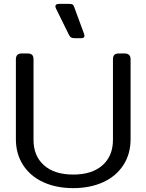

<svg xmlns="http://www.w3.org/2000/svg" viewBox="-20 -956 756 991"><path d="M336 -776 269 -912Q266 -918 266 -924Q266 -936 285 -936H335Q350 -936 355 -932.5Q360 -929 364 -917L414 -781Q416 -773 416 -771Q416 -759 400 -759H366Q353 -759 347 -762.5Q341 -766 336 -776ZM62 -238V-650Q62 -680 92 -680H123Q139 -680 146 -672.5Q153 -665 153 -650V-234Q153 -151 207 -103Q261 -55 358 -55Q455 -55 509 -103Q563 -151 563 -234V-650Q563 -665 570 -672.5Q577 -680 593 -680H623Q654 -680 654 -650V-238Q654 -161 616.5 -103.5Q579 -46 512 -15.5Q445 15 358 15Q271 15 204 -15.5Q137 -46 99.5 -103.5Q62 -161 62 -238Z"/></svg>

Font: Mitr Light
Style: Regular
Weight: 300
Designer: Thanarat Vachiruckul
Foundry: Cadson Demak
Version: Version 1.003